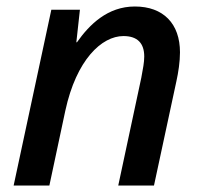

<svg xmlns="http://www.w3.org/2000/svg" viewBox="-20 -571 626 591"><path d="M22 0H132L181 -230C215 -387 293 -460 360 -460C403 -460 424 -438 424 -397C424 -379 420 -359 415 -332L344 0H454L523 -321C529 -348 534 -381 534 -410C534 -498 483 -551 395 -551C311 -551 255 -495 217 -441H215L226 -541H138Z"/></svg>

Font: Noto Sans Medium
Style: Italic
Weight: 500
Italic angle: -12°
Designer: Monotype Design Team
Foundry: Monotype Imaging Inc.
Version: Version 2.013